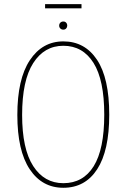

<svg xmlns="http://www.w3.org/2000/svg" viewBox="-20 -889 605 919"><path d="M370.1 -849.1H195.8V-869.1H370.1ZM283.2 -786.1Q291.5 -786.1 296.6 -780.5Q301.8 -774.9 301.8 -766.1Q301.8 -758.3 296.6 -752.7Q291.5 -747.1 283.2 -747.1Q274.4 -747.1 268.8 -752.7Q263.2 -758.3 263.2 -766.1Q263.2 -774.9 268.8 -780.5Q274.4 -786.1 283.2 -786.1ZM283.2 -690.9Q385.7 -690.9 444.3 -603Q502.9 -515.1 502.9 -339.8Q502.9 -168 445.3 -79.1Q387.7 9.8 283.2 9.8Q181.2 9.8 122.1 -79.1Q63 -168 63 -338.9Q63 -510.7 122.8 -600.8Q182.6 -690.9 283.2 -690.9ZM283.2 -669.9Q191.9 -669.9 138.9 -586.9Q85.9 -503.9 85.9 -338.9Q85.9 -176.3 138.9 -94.2Q191.9 -12.2 283.2 -12.2Q377.9 -12.2 428.5 -93.5Q479 -174.8 479 -339.8Q479 -506.3 427.5 -588.1Q376 -669.9 283.2 -669.9Z"/></svg>

Font: Fira Sans Compressed Thin
Style: Regular
Weight: 100
Width: 1
Designer: Carrois Corporate & Edenspiekermann AG
Foundry: Carrois Corporate GbR & Edenspiekermann AG
Version: Version 4.203;PS 004.203;hotconv 1.0.88;makeotf.lib2.5.64775